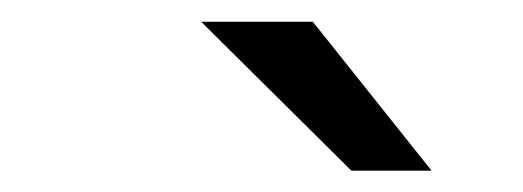

<svg xmlns="http://www.w3.org/2000/svg" viewBox="-20 -769 490 180"><path d="M384.6 -609H309.4L168.6 -748.6H273.3Z"/></svg>

Font: League Mono Thin Condensed
Style: Regular
Weight: 100
Width: 1
Designer: Tyler Finck
Foundry: The League of Moveable Type / Tyler Finck
Version: Version 2.300;RELEASE